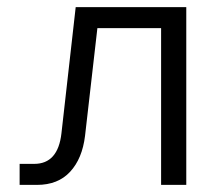

<svg xmlns="http://www.w3.org/2000/svg" viewBox="-20 -520 604 540"><path d="M192.9 -500H503.9V0H433.1V-440.9H253.9L219.2 -138.2Q211.4 -73.7 177.2 -36.9Q143.1 0 84 0H35.2V-59.1H76.2Q143.1 -59.1 152.8 -145Z"/></svg>

Font: LT Superior
Style: Regular
Weight: 400
Designer: Daniel Lyons
Foundry: LyonsType
Version: Version 1.000